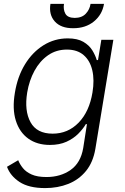

<svg xmlns="http://www.w3.org/2000/svg" viewBox="-20 -750 641 986"><path d="M212 215.9Q128.2 215.9 80.4 184.5Q32.7 153.1 16 106.5L73.5 72.8Q81.7 93.4 97.7 113.3Q113.6 133.2 142.6 146.1Q171.5 159.1 218.8 159.1Q290.8 159.1 342.7 122.7Q394.5 86.3 407.3 10.3L426.5 -112.6H420.8Q406.2 -87.7 381.7 -63Q357.2 -38.4 321.2 -22Q285.2 -5.7 236.2 -5.7Q170.8 -5.7 125.5 -38Q80.3 -70.3 61.3 -130.5Q42.3 -190.7 56.5 -274.1Q70 -357.2 108.5 -419.9Q147 -482.6 203.7 -517.8Q260.3 -552.9 327.8 -552.9Q377.8 -552.9 408 -535.2Q438.2 -517.4 454 -491.7Q469.8 -465.9 476.9 -441.4H483.3L500.4 -545.5H562.1L469.8 14.2Q458.1 83.5 421.5 128.2Q384.9 172.9 330.8 194.4Q276.6 215.9 212 215.9ZM250.4 -63.6Q328.8 -63.6 383.7 -120Q438.6 -176.5 454.9 -275.2Q465.6 -339.1 454 -388.8Q442.5 -438.6 409.6 -467Q376.8 -495.4 323.5 -495.4Q268.5 -495.4 226.4 -465.9Q184.3 -436.4 157.1 -386.5Q130 -336.6 119.7 -275.2Q104.4 -181.5 136.7 -122.5Q169 -63.6 250.4 -63.6ZM445 -730.1H514.2Q505 -674.7 462.2 -639.7Q419.4 -604.8 355.5 -605.1Q293 -604.8 261.5 -639.7Q230.1 -674.7 239 -730.1H308.6Q304 -701 315.7 -679.7Q327.4 -658.4 364 -658Q400.9 -658.4 420.8 -679.9Q440.7 -701.3 445 -730.1Z"/></svg>

Font: Inter UI Light
Style: Italic
Weight: 300
Italic angle: 9.39999°
Designer: Rasmus Andersson
Foundry: rsms
Version: 3.2;8d6f07862